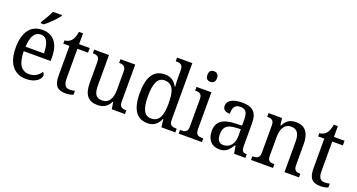

<svg xmlns="http://www.w3.org/2000/svg" viewBox="-46 -1407 3825 2058"><g transform="rotate(20 1867.0 -378.0)"><path d="M212 -619V-606H248C300 -645 374 -721 397 -756V-766H294C275 -721 240 -662 212 -619ZM266 10C379 10 432 -49 432 -90C432 -107 422 -119 412 -123C390 -85 346 -50 282 -50C193 -50 146 -115 144 -262H451V-306C451 -464 378 -546 257 -546C125 -546 50 -451 50 -264C50 -91 130 10 266 10ZM356 -314H146C151 -430 188 -493 257 -493C329 -493 355 -421 356 -314Z M718 10C752 10 788 2 805 -6V-50C786 -46 768 -43 744 -43C701 -43 676 -73 676 -143V-483H797V-536H676V-659H630C621 -606 609 -577 589 -554C569 -532 541 -522 515 -520V-483H585V-145C585 -30 626 10 718 10Z M1079 10C1140 10 1190 -8 1227 -81H1231L1244 0H1394V-42H1391C1351 -42 1316 -50 1316 -109V-536H1148V-494H1151C1192 -494 1225 -485 1225 -422V-216C1225 -118 1191 -53 1111 -53C1038 -53 1017 -101 1017 -190V-536H848V-494H851C892 -494 925 -485 925 -427V-186C925 -49 979 10 1079 10Z M1653 10C1726 10 1768 -29 1796 -91H1799L1810 0H1969V-42H1961C1920 -42 1886 -51 1886 -110V-760H1712V-718H1720C1760 -718 1795 -709 1795 -650V-566C1795 -532 1797 -490 1800 -458H1795C1768 -510 1726 -546 1654 -546C1532 -546 1466 -460 1466 -267C1466 -75 1532 10 1653 10ZM1672 -51C1592 -51 1560 -122 1560 -266C1560 -408 1592 -485 1671 -485C1766 -485 1795 -408 1795 -267C1795 -126 1764 -51 1672 -51Z M2135 -638C2166 -638 2190 -653 2190 -698C2190 -743 2166 -758 2135 -758C2104 -758 2081 -743 2081 -698C2081 -653 2104 -638 2135 -638ZM2007 0H2272V-42H2260C2217 -42 2185 -51 2185 -114V-536H2015V-494H2021C2062 -494 2094 -485 2094 -426V-109C2094 -50 2061 -42 2019 -42H2007Z M2472 10C2549 10 2578 -30 2617 -87H2624L2639 0H2768V-42H2765C2723 -42 2708 -58 2708 -114V-373C2708 -500 2651 -546 2537 -546C2441 -546 2368 -516 2368 -450C2368 -406 2396 -387 2449 -387C2449 -451 2463 -496 2532 -496C2605 -496 2616 -446 2616 -373V-313L2540 -310C2399 -305 2330 -256 2330 -150C2330 -41 2391 10 2472 10ZM2497 -48C2447 -48 2424 -83 2424 -145C2424 -223 2457 -264 2559 -269L2617 -272V-191C2617 -106 2570 -48 2497 -48Z M2832 0H3083V-42H3078C3038 -42 3006 -49 3006 -109V-320C3006 -406 3033 -483 3117 -483C3188 -483 3214 -432 3214 -346V0H3379V-42H3374C3333 -42 3305 -51 3305 -114V-350C3305 -487 3248 -546 3151 -546C3089 -546 3043 -527 3007 -455H3002L2990 -536H2837V-494H2842C2882 -494 2915 -485 2915 -426V-114C2915 -51 2881 -42 2840 -42H2832Z M3625 10C3659 10 3695 2 3712 -6V-50C3693 -46 3675 -43 3651 -43C3608 -43 3583 -73 3583 -143V-483H3704V-536H3583V-659H3537C3528 -606 3516 -577 3496 -554C3476 -532 3448 -522 3422 -520V-483H3492V-145C3492 -30 3533 10 3625 10Z"/></g></svg>

Font: Noto Serif Ethiopic SmCn
Style: Regular
Weight: 400
Width: 4
Designer: Monotype Design Team
Foundry: Monotype Imaging Inc.
Version: Version 2.102